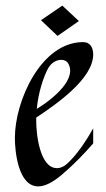

<svg xmlns="http://www.w3.org/2000/svg" viewBox="-20 -653 378 684"><path d="M312 -196C256 -95 212 -64 212 -64C202 -57 192 -54 183 -54C122 -54 109 -174 109 -223V-234C184 -284 312 -373 312 -459C312 -481 303 -503 276 -503C126 -503 33 -293 33 -162C33 -113 45 11 116 11C137 11 162 0 191 -23C191 -23 244 -64 312 -142ZM221 -430C258 -375 173 -303 111 -265C117 -328 136 -379 149 -405C167 -442 206 -448 221 -430ZM202 -633 126 -581 185 -525 261 -578Z"/></svg>

Font: Quintessential
Style: Regular
Weight: 400
Designer: Astigmatic (AOETI)
Foundry: Astigmatic (AOETI)
Version: Version 1.000